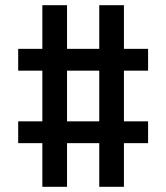

<svg xmlns="http://www.w3.org/2000/svg" viewBox="-20 -737 640 739"><path d="M143 -18V-186H50V-270H143V-465H50V-549H143V-717H238V-549H362V-717H457V-549H550V-465H457V-270H550V-186H457V-18H362V-186H238V-18ZM238 -270H362V-465H238Z"/></svg>

Font: Iosevka Curly Slab MdEx
Style: Regular
Weight: 500
Width: 7
Monospace: yes
Designer: Belleve Invis
Foundry: Belleve Invis
Version: Version 11.1.0; ttfautohint (v1.8.3)